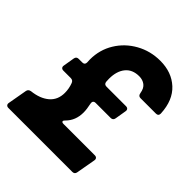

<svg xmlns="http://www.w3.org/2000/svg" viewBox="-210 -921 1062 1062"><g transform="rotate(45 321.5 -389.5)"><path d="M25 0Q15 0 10 -6Q5 -12 7 -22L27 -135Q30 -151 48 -154Q112 -161 149.5 -193Q187 -225 187 -280Q187 -313 175 -345Q169 -361 152 -361H94Q84 -361 79 -367Q74 -373 76 -383L87 -449Q90 -467 108 -467H136Q155 -467 155 -486L154 -509Q154 -584 191.5 -645.5Q229 -707 293.5 -743Q358 -779 435 -779Q524 -779 581 -726.5Q638 -674 643 -576V-573Q643 -555 624 -555H503Q486 -555 483 -575Q478 -607 459 -621.5Q440 -636 413 -636Q360 -636 332 -601.5Q304 -567 304 -508Q304 -493 305 -485Q307 -467 326 -467H478Q488 -467 493 -461Q498 -455 496 -445L485 -379Q482 -361 464 -361H347Q336 -361 331.5 -355Q327 -349 329 -339Q337 -302 337 -276Q337 -214 297 -174Q289 -167 289 -161Q289 -153 304 -153H548Q558 -153 563 -147Q568 -141 566 -131L546 -18Q543 0 525 0Z"/></g></svg>

Font: Open Sauce Two Black Italic
Style: Regular
Weight: 900
Italic angle: -10°
Designer: Alfredo Marco Pradil
Foundry: Creative Sauce Fz LLC
Version: Version 1.477